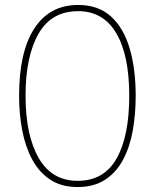

<svg xmlns="http://www.w3.org/2000/svg" viewBox="-20 -837 624 774"><path d="M527 -451Q527 -376 515 -309.5Q503 -243 475.5 -192Q448 -141 403 -112Q358 -83 293 -83Q227 -83 182 -113Q137 -143 109.5 -194.5Q82 -246 69.5 -312Q57 -378 57 -451Q57 -628 118.5 -722.5Q180 -817 295 -817Q376 -817 427 -771Q478 -725 502.5 -642.5Q527 -560 527 -451ZM83 -451Q83 -292 136 -200Q189 -108 293 -108Q399 -108 450 -198Q501 -288 501 -451Q501 -615 448.5 -703.5Q396 -792 295 -792Q187 -792 135 -700.5Q83 -609 83 -451Z"/></svg>

Font: Noto Sans Kannada UI Condensed Thin
Style: Regular
Weight: 100
Width: 3
Designer: Jelle Bosma - Monotype Design Team
Foundry: Monotype Imaging Inc.
Version: Version 2.005; ttfautohint (v1.8.4.7-5d5b)